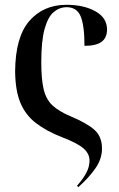

<svg xmlns="http://www.w3.org/2000/svg" viewBox="-20 -567 494 800"><path d="M43 -269Q44 -413 102.5 -480Q161 -547 257 -547Q329 -547 377.5 -520Q426 -493 426 -444Q426 -410 403.5 -393Q381 -376 332 -376Q332 -461 316 -499Q300 -537 258 -537Q228 -537 204 -517Q180 -497 166 -447Q152 -397 152 -308Q152 -236 162 -194.5Q172 -153 198.5 -128Q225 -103 275 -82Q342 -54 373.5 -26Q405 2 405 52Q405 95 377.5 134.5Q350 174 306 213L301 207Q328 176 340.5 151.5Q353 127 353 102Q353 73 327.5 51Q302 29 239 5Q173 -21 130 -54Q87 -87 65.5 -137.5Q44 -188 43 -269Z"/></svg>

Font: Noto Serif Display SemiCondensed Medium
Style: Regular
Weight: 500
Width: 4
Designer: Monotype Design Team
Foundry: Monotype Imaging Inc.
Version: Version 2.009